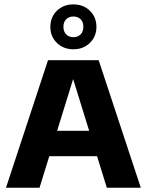

<svg xmlns="http://www.w3.org/2000/svg" viewBox="-20 -876 685 896"><path d="M8 0 204 -595H440.5L637 0H478.5L313.5 -532H329L164.5 0ZM157 -147 191 -265.5H453L487 -147ZM322.5 -646Q276 -646 245.5 -675.8Q215 -705.5 215 -750.5Q215 -796 245.5 -825.8Q276 -855.5 322.5 -855.5Q369 -855.5 399.5 -825.8Q430 -796 430 -750.5Q430 -705.5 399.5 -675.8Q369 -646 322.5 -646ZM322.5 -702.5Q343.5 -702.5 356.2 -715.5Q369 -728.5 369 -751Q369 -773.5 356.2 -786.2Q343.5 -799 322.5 -799Q302 -799 289 -786.2Q276 -773.5 276 -751Q276 -728.5 289 -715.5Q302 -702.5 322.5 -702.5Z"/></svg>

Font: Encode Sans SC Condensed Thin
Style: Bold
Weight: 700
Version: Version 3.002